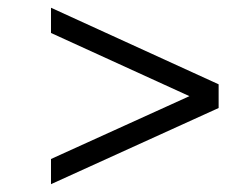

<svg xmlns="http://www.w3.org/2000/svg" viewBox="-20 -555 590 491"><path d="M110.4 -84V-148.4L464.4 -309.1L110.4 -470.7V-535.2L539.1 -339.4V-278.8Z"/></svg>

Font: Elstob Grade
Style: Italic
Weight: 400
Italic angle: -20°
Designer: Peter S. Baker
Version: Version 1.015